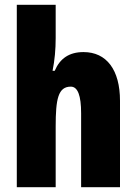

<svg xmlns="http://www.w3.org/2000/svg" viewBox="-20 -780 569 800"><path d="M212 -621V-760H50V0H212V-253C212 -367 222 -419 275 -419C304 -419 318 -382 318 -308V0H480V-360C480 -489 424 -563 328 -563C269 -563 230 -537 208 -485H199C208 -529 212 -575 212 -621Z"/></svg>

Font: Noto Sans Arabic ExtCond Blk
Style: Regular
Weight: 900
Width: 2
Designer: Monotype Design Team, Nadine Chahine, Nizar Qandah and Khaled Hosny
Foundry: Monotype Imaging Inc.
Version: Version 2.012